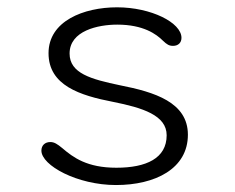

<svg xmlns="http://www.w3.org/2000/svg" viewBox="-20 -508 659 538"><path d="M305 10.5C414.5 10.5 506.5 -35 506.5 -130.5C506.5 -221.5 413 -250 316.5 -269C235 -286 175 -302.5 175 -358C175 -422 255 -439 308.5 -439C381.5 -439 418 -412.5 436.5 -394C448 -383 454 -379.5 465 -379.5C479 -379.5 488.5 -388 488.5 -402C488.5 -444.5 403.5 -487.5 308 -487.5C214.5 -487.5 116 -449 116 -359C116 -268.5 204 -240.5 297 -222.5C379.5 -206 447 -185 447 -129C447 -64.5 390 -38 306 -38C224 -38 185.5 -66.5 154.5 -93C140.5 -104.5 132 -110 121 -110C106 -110 96 -100.5 96 -86C96 -44.5 196.5 10.5 305 10.5Z"/></svg>

Font: RTM Light Light
Style: Regular
Weight: 300
Designer: after Tyler Finck
Foundry: An Endless Supply
Version: Version 1.000;Glyphs 3.2.1 (3258)